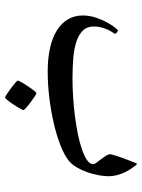

<svg xmlns="http://www.w3.org/2000/svg" viewBox="80 -464 574 775"><g transform="rotate(90 367.5 -76.0)"><path d="M690.9 -227.5Q690.9 -208.5 686.5 -185.3Q682.1 -162.1 674.1 -139.4Q666 -116.7 654.3 -97.2Q642.6 -77.6 627.9 -65.9Q604.5 -47.4 564 -31.7Q523.4 -16.1 474.4 -4.9Q425.3 6.3 371.6 12.7Q317.9 19 267.6 19Q214.8 19 173.1 9.5Q131.3 0 102.3 -18.1Q73.2 -36.1 57.6 -62.5Q42 -88.9 42 -122.1Q42 -150.4 50.8 -176.3Q59.6 -202.1 70.6 -221.7Q81.5 -241.2 91.1 -252.9Q100.6 -264.6 102.1 -264.6Q104.5 -264.6 110.1 -260.7Q115.7 -256.8 115.7 -252V-251.5Q115.7 -251 115.2 -250.5Q113.8 -248 108.9 -241Q104 -233.9 99.1 -222.9Q94.2 -211.9 90.3 -197.8Q86.4 -183.6 86.4 -167.5Q86.4 -139.6 103 -122.8Q119.6 -106 148.2 -96.7Q176.8 -87.4 215.1 -84.2Q253.4 -81.1 296.4 -81.1Q330.6 -81.1 369.4 -83.5Q408.2 -85.9 446.8 -90.8Q485.4 -95.7 520.5 -102.8Q555.7 -109.9 582.8 -119.4Q609.9 -128.9 626 -140.1Q642.1 -151.4 642.1 -165Q642.1 -170.4 635.7 -178.7Q629.4 -187 622.1 -196.5Q614.7 -206.1 608.4 -215.6Q602.1 -225.1 602.1 -232.9Q602.1 -236.3 604.5 -245.1Q606.9 -253.9 610.8 -265.4Q614.7 -276.9 619.4 -289.6Q624 -302.2 628.4 -313.2Q632.8 -324.2 636 -332.3Q639.2 -340.3 640.6 -342.8Q649.4 -334 658.4 -321Q667.5 -308.1 674.8 -292.7Q682.1 -277.3 686.5 -260.5Q690.9 -243.7 690.9 -227.5ZM423.8 116.7Q423.8 118.7 420.7 124.8Q417.5 130.9 412.6 139.2Q407.7 147.5 401.6 156.7Q395.5 166 389.9 173.6Q384.3 181.2 379.4 186.3Q374.5 191.4 372.6 191.4Q371.1 191.4 360.1 184.3Q349.1 177.2 336.9 168.2Q324.7 159.2 314.7 150.6Q304.7 142.1 304.7 139.6Q304.7 137.7 307.9 131.3Q311 125 316.2 116.7Q321.3 108.4 327.4 99.1Q333.5 89.8 339.1 82.3Q344.7 74.7 349.1 69.6Q353.5 64.5 355.5 64.5Q358.4 64.5 369.4 71.8Q380.4 79.1 392.6 88.1Q404.8 97.2 414.3 105.7Q423.8 114.3 423.8 116.7Z"/></g></svg>

Font: Scheherazade
Style: Bold
Weight: 700
Version: Version 2.100 (build 932/914)